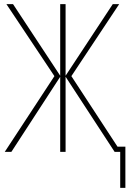

<svg xmlns="http://www.w3.org/2000/svg" viewBox="-20 -734 626 928"><path d="M556 -714H525L297 -368V-714H271V-368L43 -714H11L243 -366L3 0H35L271 -363V0H297V-363L534 0H561V174H586V-25H548L325 -366Z"/></svg>

Font: Noto Sans Condensed Thin
Style: Regular
Weight: 100
Width: 3
Designer: Monotype Design Team
Foundry: Monotype Imaging Inc.
Version: Version 2.013